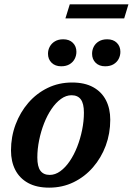

<svg xmlns="http://www.w3.org/2000/svg" viewBox="-20 -850 610 882"><path d="M311 -471Q369 -471 408 -449.5Q447 -428 466.8 -389.5Q486.5 -351 486.5 -300Q486.5 -237 465.8 -181Q445 -125 407.2 -81.5Q369.5 -38 318.2 -13Q267 12 206 12Q148 12 109 -9.5Q70 -31 50.2 -69.5Q30.5 -108 30.5 -159Q30.5 -221.5 51.5 -277.8Q72.5 -334 110 -377.5Q147.5 -421 198.8 -446Q250 -471 311 -471ZM208.5 -46.5Q233.5 -46.5 257 -63.5Q280.5 -80.5 300.2 -109.5Q320 -138.5 334.5 -175.5Q349 -212.5 357.2 -253Q365.5 -293.5 365.5 -332.5Q365.5 -374.5 351.2 -393.5Q337 -412.5 308.5 -412.5Q283.5 -412.5 260 -395.5Q236.5 -378.5 216.8 -349.5Q197 -320.5 182.5 -283.5Q168 -246.5 159.8 -206Q151.5 -165.5 151.5 -126.5Q151.5 -84.5 165.8 -65.5Q180 -46.5 208.5 -46.5ZM261 -545.5Q233.5 -545.5 217 -561.8Q200.5 -578 200.5 -603Q200.5 -621 208.8 -636Q217 -651 232.5 -660.2Q248 -669.5 270.5 -669.5Q298.5 -669.5 314.8 -653.2Q331 -637 331 -612Q331 -594.5 323 -579.2Q315 -564 299.5 -554.8Q284 -545.5 261 -545.5ZM463 -545.5Q435.5 -545.5 419.2 -561.8Q403 -578 403 -603Q403 -621 411 -636Q419 -651 434.5 -660.2Q450 -669.5 472.5 -669.5Q500.5 -669.5 516.8 -653.2Q533 -637 533 -612Q533 -594.5 525 -579.2Q517 -564 501.5 -554.8Q486 -545.5 463 -545.5ZM280.5 -765.5 300.5 -830H570L550.5 -765.5Z"/></svg>

Font: Newsreader SemiBold
Style: Italic
Weight: 600
Italic angle: -17°
Designer: Hugues Gentile
Foundry: Production Type
Version: Version 1.003